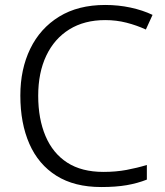

<svg xmlns="http://www.w3.org/2000/svg" viewBox="-20 -744 666 774"><path d="M404 -663Q320 -663 259.5 -625.5Q199 -588 166.5 -519.5Q134 -451 134 -358Q134 -265 163.5 -195.5Q193 -126 251 -88.5Q309 -51 397 -51Q447 -51 490 -59Q533 -67 572 -79V-20Q534 -5 490.5 2.5Q447 10 388 10Q280 10 207.5 -35.5Q135 -81 98.5 -164Q62 -247 62 -359Q62 -465 102 -547.5Q142 -630 218.5 -677Q295 -724 404 -724Q457 -724 506 -713.5Q555 -703 595 -684L568 -625Q531 -642 490 -652.5Q449 -663 404 -663Z"/></svg>

Font: Noto Sans Syriac Eastern Light
Style: Regular
Weight: 300
Designer: Patrick Giasson and the Monotype Design Team
Foundry: Monotype Imaging Inc.
Version: Version 3.001